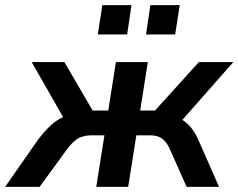

<svg xmlns="http://www.w3.org/2000/svg" viewBox="-65 -732 934 752"><path d="M-45 0 82 -182Q106 -214 127.5 -235Q149 -256 171.5 -268Q194 -280 219 -283L199 -244L59 -489H187L298 -299H359L389 -489H514L484 -299H542L714 -489H849L633 -244L597 -279Q627 -276 649 -262.5Q671 -249 687 -227.5Q703 -206 715 -177L793 0H666L602 -144Q592 -167 580.5 -179.5Q569 -192 555 -197Q541 -202 521 -202H469L437 0H312L344 -202H295Q274 -202 257.5 -197Q241 -192 226.5 -179.5Q212 -167 195 -144L90 0ZM507 -597 524 -712H639L621 -597ZM318 -597 336 -712H450L433 -597Z"/></svg>

Font: Nunito Sans 12pt
Style: Bold Italic
Weight: 700
Italic angle: -9°
Designer: Vernon Adams
Foundry: Vernon Adams
Version: Version 3.101;gftools[0.9.27]